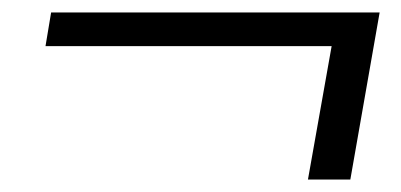

<svg xmlns="http://www.w3.org/2000/svg" viewBox="-20 -420 643 308"><path d="M512 -346H53L62 -400H589L542 -132H474Z"/></svg>

Font: Sarabun Light
Style: Italic
Weight: 300
Italic angle: -10°
Designer: Suppakit Chalermlarp | Katatrad Co.,Ltd.
Foundry: Cadson Demak Co.,Ltd.
Version: Version 1.000; ttfautohint (v1.6)